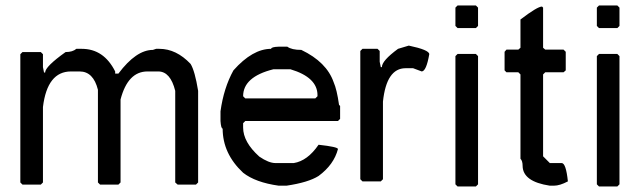

<svg xmlns="http://www.w3.org/2000/svg" viewBox="-20 -677 2306 696"><path d="M256.8 -500H276.4Q356.4 -500 397.5 -418V-410.2H409.2Q473.6 -496.1 534.2 -496.1L545.9 -500H557.6Q619.1 -500 670.9 -445.3Q686.5 -419.9 698.2 -347.7V-15.6L690.4 -7.8H624L615.2 -15.6V-347.7Q597.7 -418 553.7 -418H514.6Q443.4 -418 417 -316.4V-15.6L409.2 -7.8H342.8L335 -15.6V-351.6Q318.4 -418 268.6 -418H237.3Q151.4 -418 135.7 -289.1V-15.6L127.9 -7.8H61.5L53.7 -15.6V-480.5L61.5 -488.3H127.9L135.7 -480.5V-433.6L139.6 -414.1H143.6Q143.6 -435.5 217.8 -488.3Q243.2 -488.3 256.8 -500Z M990.2 -507.8H1021.5Q1037.1 -496.1 1072.3 -496.1Q1164.1 -452.1 1189.5 -378.9Q1201.2 -352.5 1209 -296.9L1212.9 -293V-246.1L1205.1 -238.3H869.1L861.3 -230.5V-214.8Q861.3 -162.1 919.9 -109.4Q954.1 -85.9 978.5 -85.9H1044.9Q1094.7 -93.8 1134.8 -152.3Q1205.1 -144.5 1205.1 -136.7Q1190.4 -80.1 1134.8 -39.1Q1097.7 -15.6 1018.6 -3.9H990.2Q906.2 -15.6 861.3 -50.8Q787.1 -120.1 787.1 -210.9Q781.2 -210.9 779.3 -238.3V-273.4Q791 -358.4 826.2 -421.9Q895.5 -500 962.9 -500Q962.9 -506.8 990.2 -507.8ZM861.3 -328.1 869.1 -320.3H1123L1130.9 -328.1V-332Q1130.9 -396.5 1033.2 -425.8H970.7Q861.3 -398.4 861.3 -328.1Z M1461.9 -511.7Q1536.1 -496.1 1536.1 -480.5Q1525.4 -418.9 1508.8 -418L1477.5 -429.7H1450.2Q1380.9 -429.7 1368.2 -308.6V-27.3L1360.4 -19.5H1293.9L1286.1 -27.3V-492.2L1293.9 -500H1348.6L1356.4 -492.2V-453.1L1360.4 -433.6H1364.3Q1364.3 -457 1422.9 -500Z M1638.7 -657.2H1705.1L1712.9 -649.4V-583L1705.1 -575.2H1638.7L1630.9 -583V-649.4ZM1638.7 -481.4H1705.1L1712.9 -473.6V-8.8L1705.1 -1H1638.7L1630.9 -8.8V-473.6Z M1944.8 -653.3 1948.7 -649.4V-503.9L1956.5 -497.1H2022.9L2030.8 -489.3V-421.9L2022.9 -415H1956.5L1948.7 -407.2V-110.4L1973.1 -85.9H2016.1Q2031.7 -85.9 2038.6 -19.5Q2009.3 -3.9 1987.8 -3.9H1973.1Q1875.5 -18.6 1874.5 -75.2Q1874.5 -93.8 1866.7 -101.6V-407.2L1858.9 -415H1815.9L1809.1 -421.9V-489.3L1815.9 -497.1H1858.9L1866.7 -503.9V-606.4Q1928.2 -653.3 1944.8 -653.3Z M2151.4 -657.2H2217.8L2225.6 -649.4V-583L2217.8 -575.2H2151.4L2143.6 -583V-649.4ZM2151.4 -481.4H2217.8L2225.6 -473.6V-8.8L2217.8 -1H2151.4L2143.6 -8.8V-473.6Z"/></svg>

Font: LaylaThuluth
Style: Regular
Weight: 400
Version: Version 2.0